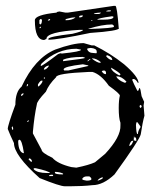

<svg xmlns="http://www.w3.org/2000/svg" viewBox="-20 -611 532 664"><path d="M269.5 -461.9 296.9 -454.1H305.7Q361.3 -426.8 409.2 -388.7Q459 -345.7 459 -324.2H457Q449.2 -337.9 441.4 -337.9H440.4Q437.5 -337.9 437.5 -334Q441.4 -323.2 455.1 -296.9H457Q459 -296.9 461.9 -306.6H462.9Q465.8 -305.7 469.7 -278.3L478.5 -258.8L476.6 -246.1L479.5 -210.9Q472.7 -186.5 466.8 -146.5Q462.9 -127.9 376 -7.8Q336.9 29.3 299.8 29.3Q265.6 33.2 222.7 33.2H204.1Q187.5 33.2 117.2 4.9Q28.3 -74.2 28.3 -116.2Q15.6 -142.6 6.8 -165Q6.8 -177.7 33.2 -249Q33.2 -293.9 54.7 -311.5Q100.6 -410.2 170.9 -439.5Q232.4 -461.9 269.5 -461.9ZM93.8 -155.3V-149.4Q107.4 -123 124 -92.8Q124 -83 161.1 -65.4Q178.7 -44.9 226.6 -33.2L244.1 -31.2Q287.1 -40 308.6 -49.8L343.8 -79.1Q398.4 -137.7 396.5 -177.7V-186.5Q390.6 -202.1 390.6 -237.3Q390.6 -264.6 394.5 -280.3Q394.5 -287.1 356.4 -314.5Q329.1 -353.5 299.8 -362.3H288.1Q173.8 -357.4 173.8 -343.8Q148.4 -318.4 138.7 -293.9Q107.4 -260.7 107.4 -250Q98.6 -210 93.8 -155.3ZM124 -391.6 121.1 -386.7V-382.8Q127 -382.8 180.7 -423.8L188.5 -426.8L194.3 -425.8Q259.8 -432.6 259.8 -438.5V-439.5L244.1 -442.4Q177.7 -442.4 124 -391.6ZM200.2 -371.1V-370.1L202.1 -367.2H215.8L285.2 -382.8V-384.8L266.6 -388.7Q200.2 -380.9 200.2 -371.1ZM46.9 -127.9 43 -125V-118.2Q44.9 -85 61.5 -81.1L62.5 -82V-83Q55.7 -127.9 46.9 -127.9ZM198.2 -404.3V-399.4Q274.4 -408.2 274.4 -411.1L266.6 -414.1H265.6Q218.8 -414.1 198.2 -404.3ZM281.2 -441.4Q286.1 -427.7 302.7 -427.7L312.5 -426.8L314.5 -427.7V-432.6Q314.5 -443.4 293.9 -445.3Q281.2 -444.3 281.2 -441.4ZM103.5 -29.3H96.7V-25.4Q109.4 -12.7 142.6 -12.7H153.3Q148.4 -19.5 103.5 -29.3ZM264.6 6.8V8.8Q264.6 11.7 279.3 13.7Q295.9 13.7 295.9 8.8V6.8Q294.9 2.9 289.1 -1H280.3Q269.5 -1 264.6 6.8ZM450.2 -178.7Q451.2 -149.4 455.1 -147.5H457Q457 -158.2 465.8 -170.9V-173.8L455.1 -188.5H453.1Q451.2 -188.5 450.2 -178.7ZM385.7 -346.7H381.8Q387.7 -334 410.2 -325.2H414.1L417 -328.1V-329.1Q400.4 -346.7 385.7 -346.7ZM364.3 -377V-375Q367.2 -363.3 391.6 -350.6H394.5L396.5 -353.5V-354.5Q391.6 -361.3 364.3 -377ZM299.8 -409.2 297.9 -408.2Q316.4 -393.6 327.1 -393.6L328.1 -395.5V-396.5Q312.5 -409.2 299.8 -409.2ZM169.9 -16.6V-13.7Q169.9 -7.8 197.3 -7.8L198.2 -8.8V-10.7Q185.5 -16.6 169.9 -16.6ZM349.6 -419.9 346.7 -417Q357.4 -403.3 368.2 -403.3Q368.2 -414.1 351.6 -419.9ZM111.3 -319.3V-312.5H114.3Q127 -324.2 127 -331.1V-332H122.1Q116.2 -328.1 111.3 -319.3ZM332 -364.3Q337.9 -354.5 345.7 -354.5L346.7 -356.4V-358.4Q346.7 -367.2 338.9 -367.2Q332 -366.2 332 -364.3ZM426.8 -107.4V-106.4Q434.6 -106.4 440.4 -122.1V-124H437.5Q431.6 -124 426.8 -107.4ZM131.8 -370.1Q140.6 -370.1 148.4 -381.8V-384.8Q131.8 -379.9 131.8 -370.1ZM442.4 -125H447.3L451.2 -122.1Q452.1 -137.7 446.3 -135.7H444.3L443.4 -142.6ZM317.4 13.7H318.4Q335.9 7.8 335.9 3.9L334 2Q320.3 6.8 317.4 13.7ZM83 -63.5 79.1 -61.5V-59.6L86.9 -51.8H90.8Q90.8 -58.6 83 -63.5ZM149.4 -2.9V-2H162.1L164.1 -3.9L162.1 -6.8H160.2Q150.4 -6.8 149.4 -2.9ZM465.8 -248 462.9 -245.1V-241.2L465.8 -237.3L469.7 -241.2V-245.1L466.8 -248ZM52.7 -279.3Q57.6 -279.3 61.5 -286.1V-288.1Q52.7 -288.1 52.7 -279.3ZM22.5 -173.8 20.5 -170.9Q21.5 -162.1 23.4 -162.1L25.4 -163.1V-168L23.4 -173.8ZM283.2 -399.4V-398.4L293 -406.2L291 -407.2Q281.2 -401.4 283.2 -399.4ZM72.3 -312.5H73.2Q77.1 -313.5 77.1 -320.3H75.2Q72.3 -318.4 72.3 -312.5ZM78.1 -195.3 74.2 -191.4V-189.5H77.1L79.1 -192.4V-195.3ZM135.7 -342.8H131.8V-338.9H133.8L135.7 -340.8ZM374 -590.8H378.9Q384.8 -590.8 390.6 -513.7H391.6Q391.6 -503.9 292 -497.1Q180.7 -473.6 147.5 -473.6V-476.6Q147.5 -484.4 230.5 -494.1Q266.6 -502.9 266.6 -506.8V-507.8H255.9Q140.6 -501 140.6 -476.6L132.8 -472.7Q100.6 -472.7 100.6 -541Q100.6 -559.6 175.8 -567.4Q175.8 -570.3 185.5 -571.3L206.1 -567.4H214.8ZM354.5 -575.2 347.7 -573.2V-571.3H357.4L363.3 -572.3V-575.2ZM304.7 -562.5H318.4Q327.1 -562.5 329.1 -567.4H326.2Q304.7 -566.4 304.7 -562.5ZM253.9 -553.7V-550.8H254.9Q265.6 -550.8 266.6 -556.6V-557.6H260.7Q253.9 -556.6 253.9 -553.7ZM316.4 -543H337.9Q369.1 -543 372.1 -550.8V-553.7L367.2 -554.7Q316.4 -547.9 316.4 -543ZM207 -544.9V-541H208Q228.5 -541 240.2 -549.8V-550.8H238.3Q226.6 -550.8 207 -544.9ZM119.1 -544.9 116.2 -541V-529.3L119.1 -526.4Q124 -526.4 125 -539.1V-543L122.1 -544.9ZM149.4 -544.9 145.5 -541V-540H150.4L153.3 -543V-544.9ZM297.9 -541H294.9V-539.1H300.8ZM286.1 -511.7V-510.7H287.1Q374 -513.7 374 -518.6V-520.5Q374 -523.4 368.2 -526.4H367.2Q334 -526.4 286.1 -511.7ZM119.1 -518.6 116.2 -514.6V-513.7H119.1L121.1 -514.6V-518.6Z"/></svg>

Font: Love Ya Like A Sister
Style: Regular
Weight: 400
Designer: Kimberly Geswein
Foundry: Kimberly Geswein
Version: Version 1.002 2007